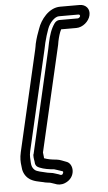

<svg xmlns="http://www.w3.org/2000/svg" viewBox="-62 -777 574 1018"><g transform="rotate(-5 225.5 -267.5)"><path d="M216 -520 90 28C90 29 88 32 88 33C87 54 92 66 92 75C92 80 93 85 96 89C97 91 101 98 114 103C138 113 165 117 191 119C202 122 212 126 225 130L234 133C242 135 235 149 231 151C222 154 221 150 214 148L195 142C183 138 183 138 168 136L155 134C123 126 100 123 88 113C77 103 72 92 71 73C71 53 67 38 73 13L196 -520C198 -530 201 -541 203 -553C210 -582 217 -602 225 -625C237 -659 266 -687 287 -687H391C397 -687 400 -682 399 -678C398 -672 390 -667 386 -667H288C278 -667 268 -661 262 -653C241 -624 231 -590 223 -554C220 -543 219 -532 216 -520ZM146 -520 23 13C16 43 17 66 20 87C21 112 29 135 49 153C73 174 108 177 133 183C134 183 134 184 135 184L148 186C153 187 156 187 163 188C164 188 166 189 170 190L188 196C203 203 222 205 242 197C304 172 298 97 259 85C243 80 228 71 208 69C183 67 161 63 143 56C143 44 140 33 140 25L266 -520C269 -531 271 -542 273 -555C278 -578 284 -600 293 -617H374C408 -617 442 -646 449 -678C457 -712 434 -737 402 -737H298C237 -737 192 -676 177 -631C169 -610 159 -583 152 -552C150 -542 149 -531 146 -520Z"/></g></svg>

Font: Electronic
Style: OutlineIt
Weight: 700
Version: Version 1.011